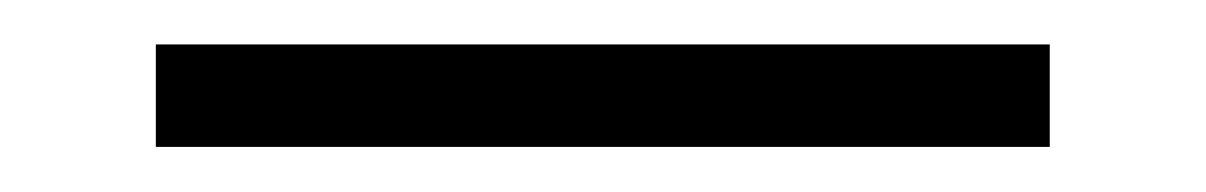

<svg xmlns="http://www.w3.org/2000/svg" viewBox="-20 66 540 86"><path d="M49.8 131.8V85.9H450.2V131.8Z"/></svg>

Font: Gen Shin Gothic Monospace Light
Style: Regular
Weight: 300
Designer: [Source Han Sans]
Ryoko NISHIZUKA  (kana & ideographs); Paul D. Hunt (Latin, Greek & Cyrillic); Wenlong ZHANG  (bopomofo
Version: Version 1.002.20150607